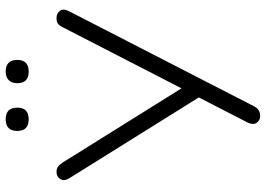

<svg xmlns="http://www.w3.org/2000/svg" viewBox="-150 -780 936 676"><g transform="rotate(-90 318.0 -442.0)"><path d="M404 -809Q363 -809 363 -849Q363 -869 374 -879.5Q385 -890 404 -890Q445 -890 445 -849Q445 -809 404 -809ZM236 -809Q195 -809 195 -849Q195 -890 236 -890Q277 -890 277 -849Q277 -809 236 -809ZM248 6Q232 6 223.5 -6.5Q215 -19 225 -39L313 -210L29 -665Q17 -684 25.5 -697.5Q34 -711 51 -711Q62 -711 69.5 -705.5Q77 -700 84 -689L345 -271L560 -689Q565 -700 572 -705.5Q579 -711 592 -711Q609 -711 618 -699Q627 -687 616 -666L282 -16Q271 6 248 6Z"/></g></svg>

Font: Chiron GoRound TC L
Style: Regular
Weight: 300
Designer: Ryoko NISHIZUKA 西塚涼子 (kana, bopomofo & ideographs); Paul D. Hunt (Latin, Greek & Cyrillic); Sandoll Communications 산돌커뮤니
Foundry: Adobe
Version: Version 1.000;hotconv 1.1.1;makeotfexe 2.6.0